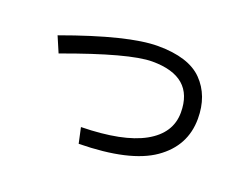

<svg xmlns="http://www.w3.org/2000/svg" viewBox="-95 -799 1191 942"><g transform="rotate(20 500.0 -328.0)"><path d="M104.5 -501Q431.6 -620.1 585.9 -620.1Q747.1 -620.1 819.3 -545.9Q891.6 -471.7 891.6 -351.6Q891.6 -209 770 -124.5Q648.4 -40 383.8 -36.1L366.2 -117.2Q583 -121.1 692.9 -182.1Q802.7 -243.2 802.7 -351.6Q802.7 -539.1 585.9 -539.1Q466.8 -539.1 139.6 -418.9Z"/></g></svg>

Font: Gothic A1 Medium
Style: Regular
Weight: 500
Designer: HanYang I&C Co.,Ltd.
Foundry: HanYang I&C Co.,Ltd.
Version: Version 2.50